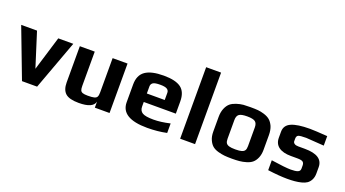

<svg xmlns="http://www.w3.org/2000/svg" viewBox="-55 -1228 3172 1766"><g transform="rotate(20 1531.5 -345.0)"><path d="M0 -484H155L261 -149L363 -484H510L332 0H184Z M574 -129V-484H720V-149Q720 -121 725.5 -107Q731 -93 747.5 -87Q764 -81 798 -81Q841 -81 861 -86.5Q881 -92 888 -106Q895 -120 895 -149V-484H1041V0H897V-59Q881 10 742 10Q649 10 611.5 -23.5Q574 -57 574 -129Z M1155 -147V-321Q1155 -412 1213.5 -453Q1272 -494 1394 -494Q1509 -494 1562.5 -454.5Q1616 -415 1616 -321V-203H1302V-159Q1302 -117 1332 -99Q1362 -81 1440 -81Q1512 -81 1602 -102V-9Q1513 10 1412 10Q1155 10 1155 -147ZM1477 -286V-356Q1477 -380 1457.5 -392Q1438 -404 1392 -404Q1339 -404 1321 -392Q1302 -379 1302 -356V-286Z M1732 -700H1878V0H1732Z M2106 -5Q2070 -15 2048 -33.5Q2026 -52 2011 -86Q1996 -119 1996 -166V-309Q1996 -357 2011 -393Q2026 -429 2050 -449Q2071 -466 2105.5 -477.5Q2140 -489 2173 -492Q2211 -494 2242 -494Q2288 -494 2315.5 -491.5Q2343 -489 2376 -479Q2412 -468 2434.5 -449Q2457 -430 2473 -395Q2488 -359 2488 -309V-166Q2488 -121 2473.5 -87Q2459 -53 2436 -34Q2416 -17 2381.5 -6.5Q2347 4 2314 7Q2284 10 2242 10Q2197 10 2168 7Q2139 4 2106 -5ZM2342 -149V-332Q2342 -372 2321 -388Q2300 -404 2242 -404Q2184 -404 2163 -388Q2142 -372 2142 -332V-149Q2142 -122 2150.5 -108Q2159 -94 2180 -87.5Q2201 -81 2242 -81Q2283 -81 2304 -87.5Q2325 -94 2333.5 -108Q2342 -122 2342 -149Z M2592 -5V-102Q2731 -81 2785 -81Q2831 -81 2853 -90Q2875 -99 2875 -123V-153Q2875 -178 2861 -188.5Q2847 -199 2806 -199H2743Q2666 -199 2624 -229.5Q2582 -260 2582 -319V-378Q2582 -441 2642 -467.5Q2702 -494 2823 -494Q2871 -494 2995 -485V-392Q2839 -404 2819 -404Q2760 -404 2742 -396Q2726 -387 2726 -363V-337Q2726 -324 2739 -314.5Q2752 -305 2777 -305H2841Q3019 -305 3019 -189V-128Q3019 -93 3006 -67Q2993 -41 2972 -26Q2952 -12 2920.5 -4Q2889 4 2855 7Q2824 10 2783 10Q2705 10 2592 -5Z"/></g></svg>

Font: Play
Style: Bold
Weight: 700
Designer: Jonas Hecksher (Cyrillic expansion: Cyreal)
Foundry: Jonas Hecksher, Playtype, e-types AS
Version: Version 2.101; ttfautohint (v1.5.65-e2d9)